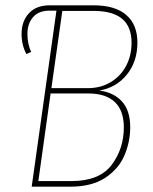

<svg xmlns="http://www.w3.org/2000/svg" viewBox="-20 -701 574 721"><path d="M469 -223Q469 -169 447.5 -118Q426 -67 375.5 -33.5Q325 0 244 0H99L192 -661H166Q125 -661 104 -636.5Q83 -612 83 -574Q83 -536 97 -506L79 -498Q61 -532 61 -574Q61 -621 88.5 -651Q116 -681 166 -681H332Q412 -681 454 -645Q496 -609 496 -541Q496 -470 456.5 -421Q417 -372 353 -361Q407 -354 438 -320Q469 -286 469 -223ZM173 -370H310Q359 -370 396.5 -393Q434 -416 454 -454.5Q474 -493 474 -540Q474 -601 438.5 -630.5Q403 -660 332 -660H214ZM445 -223Q445 -286 411 -318Q377 -350 312 -350H170L124 -21H248Q353 -21 399 -81.5Q445 -142 445 -223Z"/></svg>

Font: Fira Sans Extra Condensed Thin
Style: Italic
Weight: 250
Width: 3
Italic angle: -8°
Designer: Carrois Corporate & Edenspiekermann AG
Foundry: Carrois Corporate GbR & Edenspiekermann AG
Version: Version 4.203